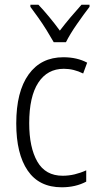

<svg xmlns="http://www.w3.org/2000/svg" viewBox="-20 -785 414 815"><path d="M242 10Q146 10 97.5 -61Q49 -132 49 -261Q49 -396 101.5 -469Q154 -542 249 -542Q307 -542 350 -519L333 -473Q293 -493 251 -493Q181 -493 142.5 -434Q104 -375 104 -262Q104 -159 138.5 -99Q173 -39 246 -39Q272 -39 297 -45Q322 -51 346 -62V-14Q301 10 242 10ZM208 -606Q195 -629 178 -656.5Q161 -684 142.5 -710Q124 -736 109 -756V-765H143Q164 -743 188.5 -713.5Q213 -684 234 -655Q257 -685 278.5 -710.5Q300 -736 326 -765H360V-756Q336 -725 306.5 -682.5Q277 -640 260 -606Z"/></svg>

Font: Noto Sans Condensed Light
Style: Regular
Weight: 300
Width: 3
Designer: Monotype Design Team
Foundry: Monotype Imaging Inc.
Version: Version 2.013; ttfautohint (v1.8.4.7-5d5b)